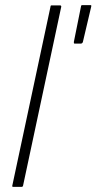

<svg xmlns="http://www.w3.org/2000/svg" viewBox="-20 -729 376 749"><path d="M28 -5 177 -703Q177 -708 181 -708H214Q219 -708 219 -703L70 -5Q69 0 64 0H31Q27 0 28 -5ZM271 -559Q269 -559 268.5 -560.5Q268 -562 268 -565L296 -704Q296 -707 297.5 -708Q299 -709 302 -709H332Q336 -709 336 -708Q336 -707 336 -704L303 -564Q302 -562 300 -560.5Q298 -559 296 -559Z"/></svg>

Font: Glory Thin ExtraLight
Style: Italic
Weight: 250
Italic angle: -12°
Version: Version 1.011